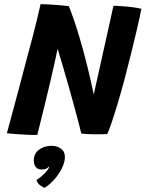

<svg xmlns="http://www.w3.org/2000/svg" viewBox="-20 -654 708 935"><path d="M161.5 3Q135.5 3.5 106.5 2Q77.5 0.5 52.5 -1.5Q27.5 -3.5 13.5 -5Q15.5 -13 25.8 -50.8Q36 -88.5 51 -144.2Q66 -200 82.5 -262.2Q99 -324.5 114 -381.5Q127.5 -430 139.8 -478Q152 -526 162 -566.8Q172 -607.5 177.5 -634Q190 -634 216 -632.5Q242 -631 269.8 -628.8Q297.5 -626.5 315.5 -623.5Q342 -556.5 365 -479.2Q388 -402 406.2 -327.5Q424.5 -253 436.5 -193.5L532.5 -625.5Q550.5 -625.5 578.2 -623.5Q606 -621.5 631.5 -618Q657 -614.5 668.5 -611Q661 -571.5 647 -511.8Q633 -452 616.8 -386.8Q600.5 -321.5 586 -266.5Q570 -206.5 553 -149.8Q536 -93 522.2 -52.8Q508.5 -12.5 502 -1Q489 -0.5 475 -0.2Q461 0 447 0Q426.5 0 407.5 -1Q388.5 -2 376 -4Q372 -20 362.8 -55.8Q353.5 -91.5 340.8 -138.5Q328 -185.5 313.5 -236.5Q299 -287.5 285.2 -334.5Q271.5 -381.5 260.5 -416.5Q257.5 -399.5 248.2 -358Q239 -316.5 226.5 -263.2Q214 -210 201 -156.2Q188 -102.5 177.2 -59.5Q166.5 -16.5 161.5 3ZM196.5 261Q191.5 259 177.2 249.5Q163 240 157.5 222.5Q167.5 217 181.8 204.8Q196 192.5 207 179.8Q218 167 219 159Q219.5 157 219.5 155.5Q215 162 206 166.8Q197 171.5 182.5 171.5Q163 171.5 153.8 158.8Q144.5 146 144.5 128Q144.5 94.5 169.5 75.2Q194.5 56 231 56Q257 56 276.5 69.5Q296 83 296 110Q296 136.5 281.5 165.5Q267 194.5 244.5 220Q222 245.5 196.5 261Z"/></svg>

Font: Grandstander SemiBold
Style: Italic
Weight: 600
Italic angle: -15°
Designer: Tyler Finck
Foundry: Etcetera Type Co
Version: Version 1.200; ttfautohint (v1.8.3)